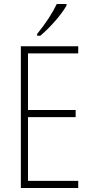

<svg xmlns="http://www.w3.org/2000/svg" viewBox="-20 -947 464 967"><path d="M167 -767H183C233 -809 290 -874 315 -919V-927H266C245 -883 212 -831 167 -776ZM85 0H374V-36H121V-357H361V-393H121V-678H374V-714H85Z"/></svg>

Font: Kathrein 37 Thin Condensed
Style: Regular
Weight: 250
Width: 3
Designer: Lazydogs Typefoundry, based on Open Sans by Ascender Corporation
Foundry: Lazydogs Typefoundry
Version: Version 1.003;PS 001.003;hotconv 1.0.88;makeotf.lib2.5.64775